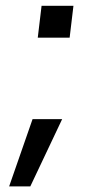

<svg xmlns="http://www.w3.org/2000/svg" viewBox="-20 -521 305 665"><path d="M110.8 -390.6 124 -501H234.4L221.2 -390.6ZM11.7 124.5 92.8 -108.4H195.3L85 124.5Z"/></svg>

Font: Ride
Style: Italic
Weight: 400
Version: Version 3.000